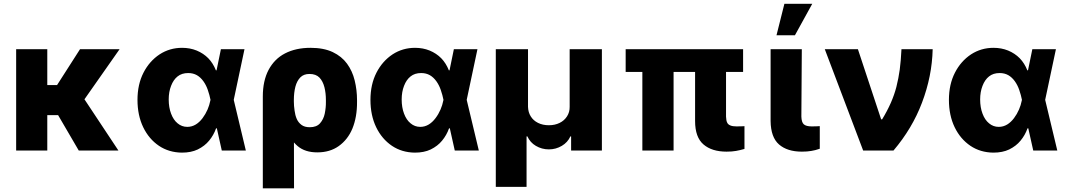

<svg xmlns="http://www.w3.org/2000/svg" viewBox="-20 -810 5745 1033"><path d="M66.9 -545.4H234.4V0H66.9ZM410.6 -545.4H623.5L374.5 -190.4H210.9L191.9 -352.5H287.1ZM617.2 0H403.8L279.3 -213.4L424.3 -291Z M958.5 11.2Q888.7 10.3 835.4 -25.4Q781.2 -62 750.5 -125.5Q719.7 -189.5 719.7 -272.9Q719.7 -356 752 -418.9Q783.7 -481 838.9 -517.6Q893.1 -552.7 959.5 -552.7Q1002 -552.7 1038.1 -538.1Q1074.7 -522.9 1100.6 -496.6Q1126.5 -469.7 1141.6 -431.6H1191.4L1237.3 -273.9L1302.7 0H1173.3L1112.3 -273.9Q1107.9 -297.4 1097.7 -327.1Q1088.9 -352.5 1074.2 -373Q1059.1 -394 1039.6 -405.3Q1019 -417 992.7 -417Q958 -417 935.5 -398.9Q913.1 -381.3 900.4 -348.1Q887.7 -315.4 887.7 -274.9Q887.7 -232.4 900.4 -198.7Q913.1 -164.6 935.5 -146.5Q958 -127.4 987.8 -127.4Q1012.2 -127.4 1033.2 -140.1Q1053.2 -152.3 1069.8 -174.3Q1085.9 -195.8 1096.7 -220.7Q1106.4 -242.7 1112.3 -271.5L1168.5 -545.4H1295.4L1237.3 -271.5L1191.4 -119.6H1142.6Q1129.4 -82.5 1105 -53.2Q1081.5 -24.4 1043.9 -5.9Q1008.3 11.2 958.5 11.2Z M1562 203.1H1394V-291Q1394 -375 1424.8 -433.6Q1456.5 -493.2 1513.2 -522.5Q1571.3 -552.7 1650.9 -552.7Q1721.2 -552.7 1770 -529.8Q1818.4 -506.8 1847.2 -467.3Q1876 -427.7 1888.2 -377.4Q1900.9 -325.7 1900.9 -271.5V-261.2Q1901.4 -180.7 1876 -118.2Q1851.1 -58.6 1802.2 -23.9Q1754.9 9.8 1687 9.8Q1621.1 9.8 1581.5 -23.9Q1541.5 -57.6 1521 -116.7Q1500.5 -176.3 1490.2 -253.4L1561 -263.7Q1561 -240.7 1564.9 -214.8Q1567.9 -190.4 1576.7 -169.9Q1585 -150.9 1602.5 -137.7Q1619.1 -125.5 1646.5 -125.5Q1683.1 -125.5 1701.7 -146.5Q1720.7 -168 1727.1 -198.2Q1733.9 -231.9 1733.4 -261.2V-271.5Q1733.4 -309.1 1725.6 -340.3Q1717.3 -373 1698.7 -392.6Q1679.7 -412.1 1645 -412.1Q1614.3 -412.1 1596.2 -394Q1577.6 -375 1569.3 -343.8Q1561 -311.5 1561 -272Z M2211.9 11.2Q2142.1 10.3 2088.9 -25.4Q2034.7 -62 2003.9 -125.5Q1973.1 -189.5 1973.1 -272.9Q1973.1 -356 2005.4 -418.9Q2037.1 -481 2092.3 -517.6Q2146.5 -552.7 2212.9 -552.7Q2255.4 -552.7 2291.5 -538.1Q2328.1 -522.9 2354 -496.6Q2379.9 -469.7 2395 -431.6H2444.8L2490.7 -273.9L2556.2 0H2426.8L2365.7 -273.9Q2361.3 -297.4 2351.1 -327.1Q2342.3 -352.5 2327.6 -373Q2312.5 -394 2293 -405.3Q2272.5 -417 2246.1 -417Q2211.4 -417 2189 -398.9Q2166.5 -381.3 2153.8 -348.1Q2141.1 -315.4 2141.1 -274.9Q2141.1 -232.4 2153.8 -198.7Q2166.5 -164.6 2189 -146.5Q2211.4 -127.4 2241.2 -127.4Q2265.6 -127.4 2286.6 -140.1Q2306.6 -152.3 2323.2 -174.3Q2339.4 -195.8 2350.1 -220.7Q2359.9 -242.7 2365.7 -271.5L2421.9 -545.4H2548.8L2490.7 -271.5L2444.8 -119.6H2396Q2382.8 -82.5 2358.4 -53.2Q2335 -24.4 2297.4 -5.9Q2261.7 11.2 2211.9 11.2Z M2813 195.3H2647.5V-545.4H2820.8V-235.4Q2821.8 -205.6 2835.4 -184.1Q2849.1 -161.6 2874.5 -148.9Q2899.9 -136.2 2933.1 -136.2Q2965.8 -136.2 2991.2 -148.9Q3016.1 -161.1 3030.8 -184.1Q3045.4 -207 3044.9 -235.4V-545.4H3218.3V0H3052.7V-76.2H3048.8Q3034.2 -43.9 3002.9 -25.4Q2970.7 -6.3 2933.1 -6.3Q2895 -6.3 2862.8 -25.4Q2832.5 -43 2817.4 -76.2H2813Z M3346.2 -545.4H3978V-422.9H3346.2ZM3436 -545.4H3604V0H3436ZM3719.7 -158.7V-545.4H3886.2V-182.6Q3887.2 -160.2 3892.1 -150.9Q3896.5 -140.1 3910.2 -134.8Q3921.9 -129.9 3942.9 -129.9Q3959 -129.9 3966.3 -130.4Q3969.7 -130.4 3976.1 -130.6Q3982.4 -130.9 3985.4 -131.3V-8.8Q3960.9 -1.5 3939.9 2Q3918.5 5.9 3889.2 5.9Q3810.1 5.9 3765.1 -32.7Q3719.7 -71.3 3719.7 -158.7Z M4126 -158.7V-545.4H4293.9L4291.5 -182.6Q4292.5 -151.9 4304.7 -141.1Q4317.4 -129.9 4347.2 -129.9Q4366.2 -129.9 4372.6 -130.4Q4375.5 -130.9 4381.6 -130.9Q4387.7 -130.9 4390.6 -131.3V-9.8Q4365.7 -1 4345.2 2Q4323.2 5.9 4294.4 5.9Q4215.8 5.9 4171.4 -32.7Q4127 -71.3 4126 -158.7ZM4256.8 -620.1H4157.7L4200.2 -789.6H4350.1Z M4787.1 0H4624L4417.5 -545.4H4595.7L4720.7 -168H4726.1Q4752.9 -211.9 4772.9 -256.8Q4792 -300.8 4802.7 -342.3Q4814.5 -389.2 4820.8 -435.5Q4827.1 -482.9 4830.1 -545.4H4998Q4994.6 -399.9 4940.4 -257.3Q4888.2 -119.1 4787.1 0Z M5324.2 11.2Q5254.4 10.3 5201.2 -25.4Q5147 -62 5116.2 -125.5Q5085.4 -189.5 5085.4 -272.9Q5085.4 -356 5117.7 -418.9Q5149.4 -481 5204.6 -517.6Q5258.8 -552.7 5325.2 -552.7Q5367.7 -552.7 5403.8 -538.1Q5440.4 -522.9 5466.3 -496.6Q5492.2 -469.7 5507.3 -431.6H5557.1L5603 -273.9L5668.5 0H5539.1L5478 -273.9Q5473.6 -297.4 5463.4 -327.1Q5454.6 -352.5 5439.9 -373Q5424.8 -394 5405.3 -405.3Q5384.8 -417 5358.4 -417Q5323.7 -417 5301.3 -398.9Q5278.8 -381.3 5266.1 -348.1Q5253.4 -315.4 5253.4 -274.9Q5253.4 -232.4 5266.1 -198.7Q5278.8 -164.6 5301.3 -146.5Q5323.7 -127.4 5353.5 -127.4Q5377.9 -127.4 5398.9 -140.1Q5418.9 -152.3 5435.5 -174.3Q5451.7 -195.8 5462.4 -220.7Q5472.2 -242.7 5478 -271.5L5534.2 -545.4H5661.1L5603 -271.5L5557.1 -119.6H5508.3Q5495.1 -82.5 5470.7 -53.2Q5447.3 -24.4 5409.7 -5.9Q5374 11.2 5324.2 11.2Z"/></svg>

Font: My Font
Style: Regular
Weight: 500
Designer: Rasmus Andersson
Foundry: rsms
Version: Version 0.001